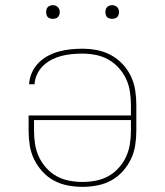

<svg xmlns="http://www.w3.org/2000/svg" viewBox="-20 -717 640 745"><path d="M300 8Q271 8 242.5 2.5Q214 -3 189 -16.5Q164 -30 144.5 -51.5Q125 -73 112.5 -98.5Q100 -124 95.5 -152.5Q91 -181 91 -210V-269H488V-310Q488 -336 484 -362Q480 -388 469 -411.5Q458 -435 440 -454.5Q422 -474 399.5 -486.5Q377 -499 351 -504Q325 -509 299 -509Q279 -509 258.5 -507Q238 -505 218.5 -500Q199 -495 180.5 -485.5Q162 -476 147.5 -462Q133 -448 124 -429Q115 -410 114 -390H93Q94 -413 103.5 -434.5Q113 -456 129 -472.5Q145 -489 165.5 -500Q186 -511 208 -517Q230 -523 253 -525.5Q276 -528 299 -528Q328 -528 356.5 -522.5Q385 -517 410 -503.5Q435 -490 455 -469Q475 -448 487.5 -422Q500 -396 504.5 -367.5Q509 -339 509 -310V-210Q509 -181 504.5 -152.5Q500 -124 487.5 -98.5Q475 -73 455.5 -51.5Q436 -30 411 -16.5Q386 -3 357.5 2.5Q329 8 300 8ZM300 -11Q326 -11 352 -16Q378 -21 400.5 -33.5Q423 -46 440.5 -65.5Q458 -85 469 -108.5Q480 -132 484 -158Q488 -184 488 -210V-251H112V-210Q112 -184 116 -158Q120 -132 131 -108.5Q142 -85 159.5 -65.5Q177 -46 199.5 -33.5Q222 -21 248 -16Q274 -11 300 -11ZM415 -644Q410 -644 404.5 -645.5Q399 -647 395.5 -650.5Q392 -654 390.5 -659.5Q389 -665 389 -670Q389 -675 390.5 -680.5Q392 -686 395.5 -689.5Q399 -693 404.5 -695Q410 -697 415 -697Q420 -697 425.5 -695Q431 -693 434.5 -689.5Q438 -686 440 -680.5Q442 -675 442 -670Q442 -665 440 -659.5Q438 -654 434.5 -650.5Q431 -647 425.5 -645.5Q420 -644 415 -644ZM185 -644Q180 -644 174.5 -645.5Q169 -647 165.5 -650.5Q162 -654 160.5 -659.5Q159 -665 159 -670Q159 -675 160.5 -680.5Q162 -686 165.5 -689.5Q169 -693 174.5 -695Q180 -697 185 -697Q190 -697 195.5 -695Q201 -693 204.5 -689.5Q208 -686 210 -680.5Q212 -675 212 -670Q212 -665 210 -659.5Q208 -654 204.5 -650.5Q201 -647 195.5 -645.5Q190 -644 185 -644Z"/></svg>

Font: Iosevka Thin Extended
Style: Regular
Weight: 100
Width: 7
Monospace: yes
Designer: Belleve Invis
Foundry: Belleve Invis
Version: Version 32.5.0; ttfautohint (v1.8.4)